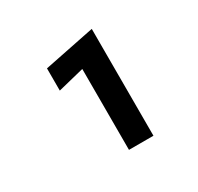

<svg xmlns="http://www.w3.org/2000/svg" viewBox="-102 -821 686 666"><g transform="rotate(-30 241.0 -488.0)"><path d="M133 -572V-661L336 -702V-274H238V-598Z"/></g></svg>

Font: renner_700bold
Style: Bold
Weight: 700
Version: Version 003.000 ; ttfautohint (v0.97) -l 8 -r 50 -G 200 -x 1